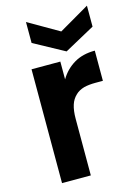

<svg xmlns="http://www.w3.org/2000/svg" viewBox="-118 -840 640 903"><g transform="rotate(-15 202.0 -388.0)"><path d="M68.8 -554.2H209V-467.8Q234.9 -511.7 277.8 -537.1Q319.8 -562 378.9 -562V-415H341.8Q311.5 -415 287.1 -409.2Q260.3 -401.4 245.1 -386.2Q226.1 -368.7 217.8 -342.8Q209 -315.4 209 -275.9V0H68.8ZM101.1 -673.8V-775.9L250 -689.9L397.9 -775.9V-673.8L250 -592.8Z"/></g></svg>

Font: PoppinsZ SemiBold
Style: Regular
Weight: 600
Designer: Ninad Kale (Devanagari), Jonny Pinhorn (Latin)
Foundry: Indian Type Foundry
Version: Version 3.002;FEAKit 1.0